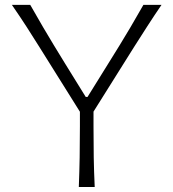

<svg xmlns="http://www.w3.org/2000/svg" viewBox="-20 -752 695 772"><path d="M296.9 0Q299.3 -62 300.3 -119.1Q301.3 -176.3 301.3 -243.7V-302.7L138.7 -562.5Q112.8 -604 87.6 -643.1Q62.5 -682.1 27.8 -732.4H101.6Q131.8 -679.7 153.8 -641.8Q175.8 -604 196.5 -570.3Q217.3 -536.6 242.2 -495.6L324.7 -362.3H332L412.1 -491.2Q439 -534.2 460.4 -569.1Q481.9 -604 504.4 -642.1Q526.9 -680.2 556.6 -732.4H629.4Q600.1 -689.5 572.5 -646.7Q544.9 -604 519 -563L356 -303.2V-243.7Q356 -176.3 356.9 -119.1Q357.9 -62 360.8 0Z"/></svg>

Font: Pinar-DS3-FD Light
Style: Regular
Weight: 300
Designer: Amin Abedi
Version: Version 3.000